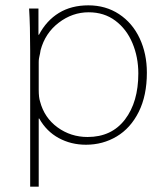

<svg xmlns="http://www.w3.org/2000/svg" viewBox="-20 -506 616 719"><path d="M93 -316Q93 -410 89 -474H124V-376H126Q154 -429 200.5 -457.5Q247 -486 311 -486Q376 -486 426 -453Q476 -420 503 -362.5Q530 -305 530 -234Q530 -148 499.5 -87Q469 -26 417 5Q365 36 302 36Q246 36 200 11Q154 -14 127 -62H125V193H93ZM125 -170Q125 -141 130 -126Q146 -65 195.5 -29Q245 7 308 7Q398 7 448 -58.5Q498 -124 498 -231Q498 -292 476 -344.5Q454 -397 412 -428.5Q370 -460 312 -460Q251 -460 200 -421Q149 -382 132 -318Q130 -304 128 -297Q127 -293 126 -287Q125 -281 125 -273Z"/></svg>

Font: LINE Seed Sans KR Thin
Style: Regular
Weight: 250
Designer: LINE BX Design & Sandoll Inc & Dalton Maag Ltd
Foundry: Sandoll Inc.
Version: Version 1.000